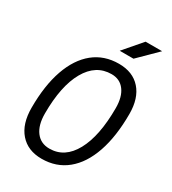

<svg xmlns="http://www.w3.org/2000/svg" viewBox="-214 -1007 1014 1131"><g transform="rotate(30 293.0 -442.0)"><path d="M250.5 9.8Q156.2 9.8 103 -51.3Q49.8 -112.3 49.8 -221.2Q49.8 -372.6 87.6 -480.5Q125.5 -588.4 196.5 -645.8Q267.6 -703.1 367.2 -703.1Q461.9 -703.1 514.6 -643.6Q567.4 -584 567.4 -477.5Q567.4 -324.7 529.8 -215.6Q492.2 -106.4 421.1 -48.3Q350.1 9.8 250.5 9.8ZM260.3 -64.9Q364.3 -64.9 422.4 -171.4Q480.5 -277.8 480.5 -467.3Q480.5 -543 448.7 -585.7Q417 -628.4 359.9 -628.4Q253.9 -628.4 194.3 -523.4Q134.8 -418.5 134.8 -231.4Q134.8 -152.8 168 -108.9Q201.2 -64.9 260.3 -64.9ZM331.5 -771.5 437 -894H549.3L425.3 -771.5Z"/></g></svg>

Font: Cascadia Mono PL SemiLight
Style: Italic
Weight: 350
Italic angle: -10°
Monospace: yes
Designer: Aaron Bell
Foundry: Saja Typeworks
Version: Version 2404.023; ttfautohint (v1.8.4)